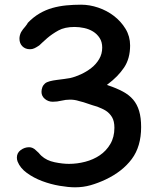

<svg xmlns="http://www.w3.org/2000/svg" viewBox="-20 -834 634 819"><path d="M436 -472 441 -470Q477 -458 504 -443.5Q531 -429 548 -409Q565 -389 573.5 -360.5Q582 -332 582 -292Q582 -209 542 -155.5Q502 -102 430 -68Q398 -53 366.5 -44Q335 -35 300 -35Q272 -35 234 -41.5Q196 -48 160 -61.5Q124 -75 95 -96Q66 -117 55 -145Q52 -153 52 -162Q52 -182 68.5 -194Q85 -206 104 -206Q120 -206 133 -193Q137 -190 145 -182Q148 -178 151 -175Q154 -172 157 -169Q179 -149 213 -142Q247 -135 274 -135Q309 -135 343.5 -144Q378 -153 405.5 -171.5Q433 -190 450.5 -219.5Q468 -249 468 -289Q468 -317 458 -334Q448 -351 431 -362Q423 -367 414 -371Q405 -375 395 -379Q385 -382 375 -385Q365 -388 354 -392Q345 -395 336 -398Q327 -401 317 -403Q299 -409 279 -409Q260 -409 242 -404.5Q224 -400 205 -400Q186 -400 171.5 -412Q157 -424 157 -442Q157 -452 160.5 -461.5Q164 -471 172 -478Q179 -484 192.5 -487.5Q206 -491 222 -493Q238 -495 253 -497Q268 -499 279 -501Q301 -506 325 -517Q349 -528 369.5 -544Q390 -560 403 -582Q416 -604 416 -631Q416 -655 405 -672Q394 -689 377 -699.5Q360 -710 339 -714.5Q318 -719 298 -719Q256 -719 229 -704Q202 -689 181 -671Q176 -666 171 -662Q166 -658 161 -653Q156 -649 152.5 -645Q149 -641 144 -638Q135 -632 126.5 -628Q118 -624 108 -624Q88 -624 75.5 -636.5Q63 -649 63 -669Q63 -683 70 -697Q72 -700 74 -703Q76 -706 78 -709Q80 -712 83 -715Q86 -718 88 -721Q90 -723 91 -725Q92 -727 94 -729Q96 -731 96.5 -733Q97 -735 99 -737Q122 -761 148.5 -776.5Q175 -792 203.5 -800Q232 -808 262.5 -811Q293 -814 326 -814Q362 -814 399 -801.5Q436 -789 466 -766Q496 -743 515.5 -711Q535 -679 535 -640Q535 -584 509 -545.5Q483 -507 440 -475Z"/></svg>

Font: Chanighter Handwriting Cyr
Style: Regular
Weight: 400
Designer: Sin Chanighter
Version: Version 001.001